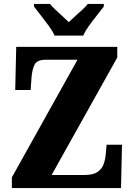

<svg xmlns="http://www.w3.org/2000/svg" viewBox="-20 -951 677 971"><path d="M40 0V-54L372 -649H212Q167 -649 154.5 -623.5Q142 -598 139 -554L135 -496H57L62 -714H573V-660L241 -66H408Q451 -66 473.5 -81.5Q496 -97 504.5 -122Q513 -147 515 -173L519 -219H597L592 0ZM256 -771Q246 -794 226.5 -820.5Q207 -847 186.5 -873Q166 -899 152 -918V-931H233Q242 -919 259.5 -902.5Q277 -886 296 -869Q315 -852 328 -839Q341 -852 360 -869Q379 -886 397 -902.5Q415 -919 424 -931H505V-918Q491 -899 470 -873Q449 -847 430 -820.5Q411 -794 401 -771Z"/></svg>

Font: Noto Serif Tamil Condensed Black
Style: Italic
Weight: 900
Width: 3
Italic angle: -12°
Designer: Indian Type Foundry, Tom Grace, and the Monotype Design Team
Foundry: Monotype Imaging Inc.
Version: Version 2.003; ttfautohint (v1.8.4.7-5d5b)